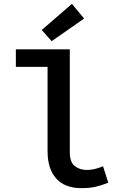

<svg xmlns="http://www.w3.org/2000/svg" viewBox="-20 -961 640 993"><path d="M401 12Q315 12 270.5 -38Q226 -88 226 -179V-615H62V-706H341V-173Q341 -123 366.5 -102.5Q392 -82 429 -82Q468 -82 513 -101L540 -16Q504 -2 474 5Q444 12 401 12ZM247 -748 196 -806 352 -941 415 -865Z"/></svg>

Font: Source Code Pro Semibold
Style: Regular
Weight: 600
Monospace: yes
Designer: Paul D. Hunt, Teo Tuominen
Foundry: Adobe Systems Incorporated
Version: Version 2.030;PS 1.000;hotconv 16.6.51;makeotf.lib2.5.65220